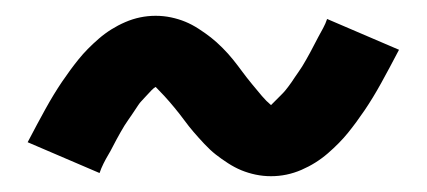

<svg xmlns="http://www.w3.org/2000/svg" viewBox="-20 -417 540 243"><path d="M323 -194Q313 -194 303.5 -196Q294 -198 285.5 -201.5Q277 -205 268.5 -210.5Q260 -216 253 -221.5Q246 -227 238.5 -235Q231 -243 225 -250Q219 -257 213.5 -264.5Q208 -272 201 -280.5Q194 -289 188 -295.5Q182 -302 177 -307Q175 -306 172 -303Q169 -300 164.5 -295Q160 -290 158.5 -288.5Q157 -287 155 -284Q153 -281 151 -278Q149 -275 147 -272Q145 -269 142.5 -265.5Q140 -262 137.5 -258Q135 -254 132.5 -249.5Q130 -245 127.5 -240.5Q125 -236 122.5 -231Q120 -226 117 -221Q114 -216 111 -210Q108 -204 106 -198L15 -237Q27 -260 37.5 -279Q48 -298 58.5 -313.5Q69 -329 79.5 -342Q90 -355 105 -368Q120 -381 138.5 -389Q157 -397 177 -397Q187 -397 196.5 -395Q206 -393 214.5 -389.5Q223 -386 231.5 -380.5Q240 -375 247 -369.5Q254 -364 261.5 -356.5Q269 -349 275 -341.5Q281 -334 286.5 -326.5Q292 -319 299 -310.5Q306 -302 311.5 -295.5Q317 -289 323 -284Q325 -286 328 -289Q331 -292 335.5 -296.5Q340 -301 341.5 -303Q343 -305 345 -307.5Q347 -310 349 -313Q351 -316 353 -319Q355 -322 357.5 -325.5Q360 -329 362.5 -333Q365 -337 367.5 -341.5Q370 -346 372.5 -350.5Q375 -355 377.5 -360Q380 -365 383 -370.5Q386 -376 389 -381.5Q392 -387 394 -393L485 -354Q473 -331 462.5 -312Q452 -293 441.5 -277.5Q431 -262 420.5 -249Q410 -236 395 -223Q380 -210 361.5 -202Q343 -194 323 -194Z"/></svg>

Font: Zed Sans Semibold
Style: Regular
Weight: 600
Designer: Belleve Invis
Foundry: Belleve Invis
Version: Version 1.0.0; ttfautohint (v1.8.4)